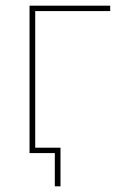

<svg xmlns="http://www.w3.org/2000/svg" viewBox="-20 -539 432 676"><path d="M84 0V-519H368V-500H104V0ZM173 117V0H104V-19H193V117Z"/></svg>

Font: Raleway Thin
Style: Regular
Weight: 100
Designer: Matt McInerney, Pablo Impallari, Rodrigo Fuenzalida
Foundry: Matt McInerney, Pablo Impallari, Rodrigo Fuenzalida
Version: Version 4.026